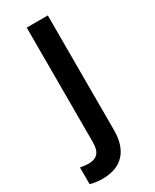

<svg xmlns="http://www.w3.org/2000/svg" viewBox="-229 -579 679 843"><g transform="rotate(-30 110.0 -157.0)"><path d="M175.3 -528.3V52.7Q175.3 130.4 137.2 171.9Q99.1 213.4 24.4 213.4Q10.3 213.4 -6.3 211.2Q-22.9 209 -36.1 205.1V120.6Q-26.4 122.6 -14.6 123.8Q-2.9 125 6.8 125Q36.6 125 52.5 108.4Q68.4 91.8 68.4 52.7V-528.3Z"/></g></svg>

Font: Heebo Medium
Style: Regular
Weight: 500
Designer: Oded Ezer
Foundry: Ezer Type House
Version: Version 3.100